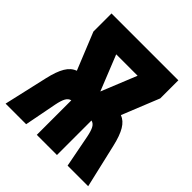

<svg xmlns="http://www.w3.org/2000/svg" viewBox="-191 -846 983 983"><g transform="rotate(45 300.0 -355.0)"><path d="M1 0 55 -237Q69 -299 89 -332.5Q109 -366 140 -377L58 -579V-710H542V-579L460 -376Q490 -365 510 -331.5Q530 -298 544 -237L599 0H450L416 -176Q409 -211 399.5 -228.5Q390 -246 373 -250V0H227V-250Q210 -246 200.5 -228.5Q191 -211 184 -176L150 0ZM223 -579 300 -387 378 -579Z"/></g></svg>

Font: Geist Mono Black
Style: Regular
Weight: 900
Monospace: yes
Designer: Basement.studio, Andrés Briganti, Mateo Zaragoza
Foundry: Basement.studio, Vercel, Andrés Briganti, Guido Ferreyra, Mateo Zaragoza
Version: Version 1.500; ttfautohint (v1.8.4.7-5d5b)